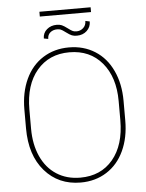

<svg xmlns="http://www.w3.org/2000/svg" viewBox="-61 -975 788 1034"><g transform="rotate(-5 333.0 -458.0)"><path d="M601.1 -302.2Q601.1 -210 568.1 -138.9Q535.2 -67.9 474.1 -29.1Q413.1 9.8 333.5 9.8Q213.4 9.8 139.2 -75.7Q64.9 -161.1 64.9 -306.2V-408.7Q64.9 -500.5 97.9 -571.8Q130.9 -643.1 192.1 -681.9Q253.4 -720.7 332.5 -720.7Q412.1 -720.7 473.4 -681.9Q534.7 -643.1 567.9 -571.5Q601.1 -500 601.1 -408.7ZM574.7 -409.7Q574.7 -538.6 509.3 -616.5Q443.8 -694.3 332.5 -694.3Q222.7 -694.3 157.2 -616.9Q91.8 -539.6 91.8 -406.2V-302.2Q91.8 -217.3 121.3 -152.1Q150.9 -86.9 205.6 -51.8Q260.3 -16.6 333.5 -16.6Q444.8 -16.6 509.8 -94.2Q574.7 -171.9 574.7 -306.2ZM457 -850.1Q457 -819.8 435.5 -799.8Q414.1 -779.8 381.3 -779.8Q365.7 -779.8 354.5 -784.2Q343.3 -788.6 324.5 -802.7Q305.7 -816.9 297.4 -820.1Q289.1 -823.2 278.3 -823.2Q256.3 -823.2 241.2 -810.8Q226.1 -798.3 226.1 -775.9L202.6 -780.3Q202.6 -810.1 224.4 -828.9Q246.1 -847.7 278.3 -847.7Q293.9 -847.7 305.4 -842.8Q316.9 -837.9 335.2 -824Q353.5 -810.1 362.1 -806.6Q370.6 -803.2 381.3 -803.2Q402.8 -803.2 418.2 -817.4Q433.6 -831.5 433.6 -855ZM468.3 -899.9H191.4V-925.8H468.3Z"/></g></svg>

Font: Roboto Thin
Style: Regular
Weight: 250
Designer: Google
Version: Version 2.134; 2016